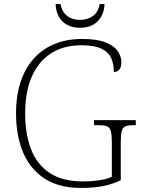

<svg xmlns="http://www.w3.org/2000/svg" viewBox="-20 -916 699 946"><path d="M379 10Q271 10 200 -36Q129 -82 94 -164.5Q59 -247 59 -358Q59 -472 98 -554Q137 -636 210 -680Q283 -724 385 -724Q456 -724 498 -708Q540 -692 559 -665.5Q578 -639 578 -609Q578 -585 567.5 -573Q557 -561 541 -561Q541 -602 527 -631.5Q513 -661 478 -677Q443 -693 381 -693Q294 -693 232 -653.5Q170 -614 137 -539Q104 -464 104 -358Q104 -255 133.5 -179.5Q163 -104 226 -63Q289 -22 390 -22Q429 -22 467.5 -27.5Q506 -33 531 -45V-215Q531 -252 526 -270Q521 -288 507.5 -293.5Q494 -299 470 -299H443V-324H649V-299H633Q610 -299 597 -293Q584 -287 579.5 -269.5Q575 -252 575 -214V-28Q533 -8 486.5 1Q440 10 379 10ZM374 -779Q337 -779 310 -794Q283 -809 269 -835.5Q255 -862 254 -896H278Q286 -856 311.5 -837Q337 -818 374 -818Q411 -818 437.5 -837Q464 -856 471 -896H495Q494 -862 479.5 -835.5Q465 -809 438.5 -794Q412 -779 374 -779Z"/></svg>

Font: Noto Serif Bengali ExtraLight
Style: Regular
Weight: 250
Version: Version 2.003